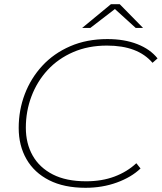

<svg xmlns="http://www.w3.org/2000/svg" viewBox="-20 -890 770 914"><path d="M387 4Q285 4 214 -32Q143 -68 106 -132.5Q69 -197 69 -281Q69 -366 98 -442Q127 -518 181.5 -577Q236 -636 314.5 -670Q393 -704 491 -704Q572 -704 633.5 -680Q695 -656 730 -612L706 -591Q671 -632 617 -652.5Q563 -673 489 -673Q400 -673 328.5 -642Q257 -611 207 -557Q157 -503 130 -432Q103 -361 103 -282Q103 -207 135.5 -149.5Q168 -92 231.5 -59.5Q295 -27 390 -27Q465 -27 525 -49.5Q585 -72 629 -113L649 -88Q605 -46 536 -21Q467 4 387 4ZM371 -757 508 -870H550L661 -757H626L527 -847L410 -757Z"/></svg>

Font: Montserrat Thin ExtraLight
Style: Italic
Weight: 250
Italic angle: -11.3°
Version: Version 9.000